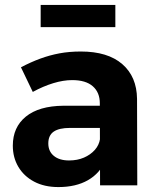

<svg xmlns="http://www.w3.org/2000/svg" viewBox="-20 -752 636 779"><path d="M264 -233Q220 -233 198 -218Q176 -203 176 -170Q176 -138 198.5 -119.5Q221 -101 260 -101Q294 -101 320.5 -112.5Q347 -124 364.5 -143.5Q382 -163 386 -189L409 -103Q386 -49 337 -21Q288 7 217 7Q160 7 118.5 -15Q77 -37 54.5 -75Q32 -113 32 -161Q32 -236 85 -279Q138 -322 237 -323H401V-233ZM385 -333Q385 -377 356.5 -402Q328 -427 273 -427Q237 -427 196 -414.5Q155 -402 113 -379L65 -479Q105 -500 143 -514Q181 -528 221 -535.5Q261 -543 308 -543Q417 -543 476 -492Q535 -441 536 -351L537 0H386ZM145 -732H448V-642H145Z"/></svg>

Font: Alexandria SemiBold
Style: Regular
Weight: 600
Designer: Mohamed Gaber
Foundry: Kief Type Foundry
Version: Version 5.100